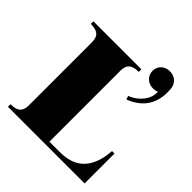

<svg xmlns="http://www.w3.org/2000/svg" viewBox="-214 -961 1112 1112"><g transform="rotate(45 342.0 -404.5)"><path d="M633 -245C626 -149 591 -27 427 -27H338V-607C338 -674 380 -677 418 -679V-700H25V-679C64 -677 105 -674 105 -607V-93C105 -26 64 -23 25 -21V0H653V-245ZM473 -537 480 -515C605 -562 625 -659 619 -738C616 -782 584 -809 544 -809C502 -809 470 -781 470 -740C470 -698 503 -669 544 -669C555 -669 567 -671 577 -676C584 -623 539 -562 473 -537Z"/></g></svg>

Font: Sprat Black
Style: Regular
Weight: 900
Designer: Ethan Nakache
Foundry: Collletttivo
Version: Version 2.000;Glyphs 3.2 (3217)